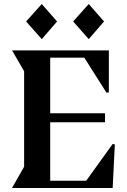

<svg xmlns="http://www.w3.org/2000/svg" viewBox="-20 -936 632 956"><path d="M109.9 -829.1 188 -916 264.2 -829.1 188 -741.2ZM344.2 -829.1 421.9 -916 498 -829.1 421.9 -741.2ZM541 0H40L100.1 -106V-581.1L40 -685.1H522V-475.1H509.8L399.9 -648.9H230V-372.1H502.9V-327.1H230V-36.1H409.2L541 -219.2L551.8 -216.8Z"/></svg>

Font: Bluu Next
Style: Bold
Weight: 700
Designer: Jean-Baptiste Morizot, Igor Stepanchenko (Cyrillic)
Foundry: Igor Stepanchenko
Version: Version 1.005